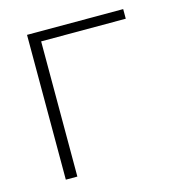

<svg xmlns="http://www.w3.org/2000/svg" viewBox="-85 -601 622 675"><g transform="rotate(-15 226.0 -263.5)"><path d="M73 0V-527H423V-492H115V0Z"/></g></svg>

Font: Onest Thin
Style: Regular
Weight: 250
Designer: Dmitri Voloshin, Andrey Kudryavtsev
Foundry: Dmitri Voloshin, Andrey Kudryavtsev
Version: Version 1.000;gftools[0.9.33]